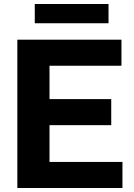

<svg xmlns="http://www.w3.org/2000/svg" viewBox="-20 -938 667 958"><path d="M66.5 0V-740H586V-610H227V-443.5H535V-313.5H227V-130H591V0ZM153.5 -822V-918H521.5V-822Z"/></svg>

Font: Encode Sans
Style: Bold
Weight: 700
Designer: Multiple Designers
Foundry: Impallari Type
Version: Version 3.002; ttfautohint (v1.8.3) -l 8 -r 50 -G 200 -x 14 